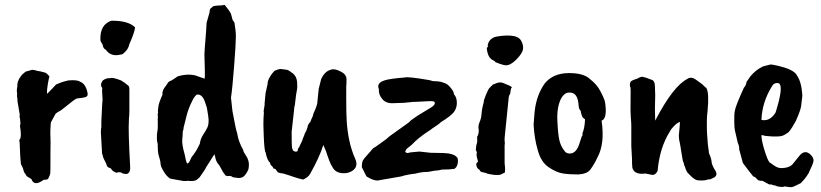

<svg xmlns="http://www.w3.org/2000/svg" viewBox="-20 -712 3368 788"><path d="M52 -295Q52 -304 50 -316V-323Q51 -330 49 -338Q49 -348 51 -356Q51 -376 56 -382Q56 -387 70 -405Q74 -409 85 -418Q101 -423 107 -424Q111 -428 134 -421Q144 -420 165 -414Q172 -412 183 -398Q181 -394 176.5 -368.5Q172 -343 173 -327Q179 -332 194 -348Q209 -364 210 -365Q236 -377 261 -382Q297 -385 308 -377Q317 -374 322 -368Q331 -360 337 -340.5Q343 -321 336 -316Q330 -311 296 -308Q294 -308 282 -300L230 -259Q214 -251 208 -245L189 -210Q188 -208 187 -184Q186 -160 187 -149.5Q188 -139 187 -82V-39Q187 -4 186 1.5Q185 7 178 21Q175 26 159 26Q120 55 109 23L96 15Q88 11 86 5Q78 -6 78 -8L74 -22L68 -34Q65 -35 63 -72.5Q61 -110 61 -118.5Q61 -127 59 -137Q66 -144 65.5 -161Q65 -178 63 -187.5Q61 -197 63 -199.5Q65 -202 62 -227Q59 -231 61 -242Z M440 -627Q507 -627 534 -600Q534 -583 511 -531Q507 -514 498 -504L485 -491Q480 -488 475 -488Q439 -479 419 -502Q415 -508 409.5 -511Q404 -514 401 -529Q392 -542 392 -549Q390 -611 437 -627ZM432 -391Q442 -396 479 -381Q483 -377 491 -373L507 -360Q511 -356 511 -347V-259Q511 -239 509 -223V-217Q506 -176 514 -32Q517 -4 501 2Q484 2 479 -3Q475 -5 472 -5H465L459 -3Q456 -3 448 -7.5Q440 -12 437.5 -17Q435 -22 429 -23Q418 -27 417 -38Q403 -65 402.5 -70Q402 -75 399 -81L394 -168Q394 -183 396 -191V-215Q397 -226 398 -255.5Q399 -285 401 -303Q399 -329 399 -338Q399 -347 400 -351Q389 -362 401 -381Q414 -391 426 -391Z M730 -171Q730 -158 728 -139Q726 -120 738 -78Q743 -49 748 -41Q755 -41 761 -56Q761 -57 768 -70Q771 -71 788 -98Q794 -110 800 -122Q803 -143 814 -159.5Q825 -176 831 -188.5Q837 -201 836 -222Q836 -230 829 -270Q827 -275 821.5 -292.5Q816 -310 807.5 -317.5Q799 -325 790 -324Q781 -323 768 -296Q752 -264 745 -234Q738 -204 736 -198Q733 -189 733 -182ZM856 -687Q877 -690 881.5 -689.5Q886 -689 902 -692Q923 -667 928 -655L935 -629Q943 -621 943 -614Q945 -599 946.5 -588.5Q948 -578 948 -560Q948 -534 941 -442.5Q934 -351 928 -311L934 -256Q949 -174 953 -167Q959 -129 978 -97L980 -89L995 -64Q1002 -49 1001.5 -34Q1001 -19 998 -13Q984 15 970 17Q963 20 948 17Q935 17 929 11Q926 11 921 10Q906 13 902 3Q896 -3 888.5 -18.5Q881 -34 871 -45L866 -56Q862 -74 861.5 -74.5Q861 -75 860 -79L825 -24Q823 -17 799 16L786 27Q774 33 751 30Q749 31 734 31L678 21Q660 9 647 -17Q639 -31 639 -40Q639 -50 630 -79L628 -94V-100L627 -114Q629 -118 625 -131L624 -140V-157Q624 -163 627 -180Q628 -193 627.5 -209.5Q627 -226 628 -233Q626 -243 629 -250Q627 -257 630 -274Q630 -285 647 -324Q644 -340 661 -360Q661 -361 671 -375Q674 -378 686 -383L710 -399Q748 -410 780 -403L820 -389Q822 -404 819 -488Q819 -500 822.5 -540.5Q826 -581 828 -619L840 -661Q840 -672 844 -677Z M1183 -410Q1198 -397 1199.5 -374Q1201 -351 1198.5 -342Q1196 -333 1190 -280Q1187 -273 1187 -261L1177 -172Q1177 -119 1178 -110Q1179 -101 1182 -96Q1183 -92 1191 -90Q1199 -88 1202 -94Q1202 -103 1208 -108Q1208 -110 1221 -136Q1221 -140 1224.5 -147Q1228 -154 1229.5 -159.5Q1231 -165 1232 -167Q1236 -170 1242 -189Q1242 -200 1254 -212Q1254 -215 1264 -236L1266 -245Q1284 -283 1283 -298L1288 -347L1298 -387Q1312 -419 1338 -426Q1350 -431 1370.5 -422Q1391 -413 1396.5 -404.5Q1402 -396 1402 -388V-370L1401 -359V-305Q1401 -245 1403 -214Q1409 -124 1438 -60Q1452 -28 1426 -11Q1411 -1 1391 -1Q1357 -1 1344 -27Q1337 -37 1331 -54Q1325 -71 1323 -76Q1317 -96 1315 -98L1307 -117Q1291 -66 1252 3Q1244 16 1224 25Q1206 21 1185 14Q1172 9 1142 0Q1122 -2 1119 -6.5Q1116 -11 1114.5 -12.5Q1113 -14 1113 -15Q1110 -20 1103 -20Q1099 -29 1091 -35Q1091 -36 1088 -45Q1077 -52 1070 -87Q1065 -92 1062.5 -151.5Q1060 -211 1061.5 -226Q1063 -241 1063 -251Q1061 -255 1064 -269Q1067 -283 1066 -288L1070 -330L1078 -366Q1078 -381 1088 -397Q1098 -413 1102 -416Q1106 -424 1130 -429Q1135 -428 1143 -427.5Q1151 -427 1158 -425.5Q1165 -424 1183 -410Z M1641 -394Q1656 -398 1737 -384Q1741 -384 1757 -379Q1776 -379 1791 -376L1810 -369Q1823 -363 1839 -339Q1843 -331 1843 -325Q1855 -313 1855 -290Q1855 -267 1842 -251Q1829 -235 1790 -211Q1780 -201 1753 -184Q1749 -180 1739 -174Q1696 -146 1670 -118L1649 -101Q1644 -94 1643 -90Q1648 -82 1656 -84.5Q1664 -87 1669 -87L1701 -90L1747 -85Q1754 -85 1797.5 -84Q1841 -83 1855 -67Q1861 -62 1859 -44.5Q1857 -27 1845 -19Q1825 -16 1794 -16Q1779 -12 1761 -11Q1742 -7 1732 -6Q1731 -7 1716 -5.5Q1701 -4 1683 1Q1677 1 1657.5 4.5Q1638 8 1627 12L1529 29Q1511 29 1484 12L1465 -26Q1465 -39 1467 -47Q1469 -55 1476.5 -63.5Q1484 -72 1490.5 -79.5Q1497 -87 1498 -88Q1503 -93 1503 -94L1512 -104Q1515 -104 1564 -140L1579 -153L1660 -211Q1660 -215 1695 -238L1751 -272Q1764 -281 1764.5 -287.5Q1765 -294 1760.5 -295.5Q1756 -297 1745 -297L1686 -294H1678L1637 -290Q1622 -290 1593 -288.5Q1564 -287 1548.5 -306Q1533 -325 1535 -346Q1524 -371 1558 -382Q1578 -389 1641 -394Z M2070 -566H2073Q2108 -564 2118.5 -545.5Q2129 -527 2126.5 -510Q2124 -493 2099.5 -468Q2075 -443 2055 -444Q2049 -444 2031.5 -450Q2014 -456 2013 -457Q2012 -461 2007 -463Q1981 -473 1978 -514Q1978 -518 1984 -520Q1980 -520 1983 -532Q1990 -554 2014 -561Q2045 -567 2070 -566ZM2068 -313 2051 -146Q2051 -140 2051 -134.5Q2051 -129 2052 -125Q2051 -121 2051 -115V-43Q2055 -9 2051 -3Q2045 -1 2037 3.5Q2029 8 2006.5 5.5Q1984 3 1974 -2L1962 -5Q1952 -5 1949 -14Q1936 -22 1935 -35Q1932 -40 1942 -49Q1941 -54 1938 -63.5Q1935 -73 1936 -81Q1939 -86 1933 -96Q1933 -107 1936 -121Q1940 -125 1938 -150Q1945 -160 1945 -178Q1941 -194 1948 -210Q1955 -226 1956 -242Q1958 -267 1965 -291Q1965 -301 1974.5 -323Q1984 -345 1987 -349L2003 -365L2021 -372H2022Q2034 -376 2046 -371Q2075 -360 2081 -354Q2077 -350 2076 -342Q2075 -334 2074 -328Q2070 -323 2068 -313Z M2353 -295Q2346 -335 2314 -332Q2296 -331 2283 -308Q2265 -273 2267.5 -217.5Q2270 -162 2275.5 -137.5Q2281 -113 2295 -95Q2303 -81 2319 -82Q2347 -82 2360 -129L2368 -153Q2373 -158 2370 -163Q2380 -188 2381 -222Q2371 -229 2369 -235Q2363 -252 2363 -258Q2356 -263 2355 -277Q2354 -291 2353 -295ZM2170 -201 2174 -252Q2181 -321 2216 -370Q2250 -411 2312 -412H2318Q2376 -412 2402 -387Q2430 -365 2443.5 -339Q2457 -313 2461 -301Q2465 -289 2466 -266Q2468 -223 2449 -217Q2463 -122 2432 -66Q2422 -43 2403 -16Q2389 2 2353 4Q2317 4 2290.5 0Q2264 -4 2232 -25.5Q2200 -47 2187 -96Q2173 -143 2170 -201Z M2788 -37 2782 -54 2771 -121Q2766 -140 2766 -155L2770 -199Q2770 -210 2771 -211Q2759 -211 2735 -182Q2733 -179 2729 -172Q2687 -105 2679 -11Q2671 6 2658 6Q2631 0 2628 0L2621 1H2608Q2585 -1 2578 -17Q2574 -22 2574 -43V-57L2571 -112V-194Q2571 -208 2569 -229Q2567 -252 2568 -301.5Q2569 -351 2567 -354.5Q2565 -358 2565 -364Q2565 -370 2568 -376Q2571 -382 2595 -389Q2608 -397 2617 -397Q2631 -394 2653 -385Q2668 -382 2668 -356Q2670 -313 2668.5 -294Q2667 -275 2669 -217Q2743 -359 2801 -388Q2806 -393 2816 -393Q2826 -393 2839 -383Q2852 -373 2857 -370Q2862 -367 2868.5 -360Q2875 -353 2879 -351Q2891 -331 2884 -257Q2883 -246 2882 -237.5Q2881 -229 2881 -201Q2881 -173 2882 -162Q2885 -127 2885 -121L2890 -83Q2900 -60 2900.5 -47.5Q2901 -35 2918 -8Q2925 7 2912 16Q2892 26 2890.5 24.5Q2889 23 2879 26.5Q2869 30 2843 28Q2830 25 2817 12L2802 -3Q2794 -15 2791 -29Q2786 -34 2788 -37Z M3180 -367Q3178 -372 3166.5 -371Q3155 -370 3149 -359Q3108 -294 3105 -220Q3139 -212 3163 -250Q3194 -348 3180 -367ZM3102 30 3092 28 3078 14Q3072 14 3069 9Q3058 -4 3029 -43L3014 -98Q3014 -114 3008 -126Q2998 -171 2996 -177.5Q2994 -184 2993.5 -214Q2993 -244 2996 -258Q2999 -277 3033 -352Q3042 -361 3044 -376L3060 -399Q3082 -425 3107 -437Q3107 -439 3141 -447Q3148 -448 3173 -442Q3233 -428 3248 -407L3251 -402Q3270 -375 3273 -319Q3270 -294 3268 -277Q3266 -260 3246 -215Q3231 -187 3217 -170Q3195 -154 3187 -154Q3183 -152 3170 -152H3147Q3144 -153 3134 -153Q3124 -153 3105 -158Q3105 -136 3117.5 -95.5Q3130 -55 3138 -46Q3159 -30 3171 -25Q3183 -20 3203 -23.5Q3223 -27 3232 -37L3258 -69Q3283 -103 3309 -75Q3321 -62 3318.5 -49.5Q3316 -37 3298 0Q3283 24 3266 40Q3235 56 3229 56Q3220 57 3201 53Q3191 58 3167 52Q3167 50 3161.5 49.5Q3156 49 3147 46L3149 45Q3147 45 3137 45L3109 30Z"/></svg>

Font: Caveat Brush
Style: Regular
Weight: 400
Designer: Pablo Impallari
Foundry: Creative Lab NY
Version: Version 1.096; ttfautohint (v1.3)